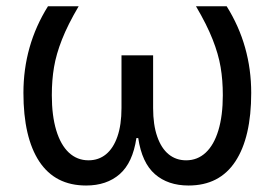

<svg xmlns="http://www.w3.org/2000/svg" viewBox="-20 -565 851 595"><path d="M402.7 -137.1Q391.3 -60.7 351 -25.4Q310.7 9.9 246.8 9.9Q150.9 9.9 101.7 -64.6Q52.6 -139.2 52.6 -277Q52.6 -424 128.6 -545.5H223.7Q190 -488.3 172.1 -442.6Q154.1 -397 147.4 -356.9Q140.6 -316.8 140.6 -269.9Q140.6 -206.7 154.3 -161.2Q168 -115.8 193.5 -92Q219.1 -68.2 254.3 -68.2Q285.5 -68.2 308.4 -86.8Q331.3 -105.5 343.9 -141.9Q356.5 -178.3 356.5 -230.1V-393.5H454.5V-230.1Q454.5 -178.3 467.2 -141.9Q479.8 -105.5 502.7 -86.8Q525.6 -68.2 556.8 -68.2Q592 -68.2 617.5 -92Q643.1 -115.8 656.8 -161.2Q670.5 -206.7 670.5 -269.9Q670.5 -316.8 663.7 -356.9Q657 -397 639 -442.6Q621.1 -488.3 587.4 -545.5H682.5Q758.5 -424 758.5 -277Q758.5 -139.2 709.3 -64.6Q660.2 9.9 564.3 9.9Q500.4 9.9 460 -25.4Q419.7 -60.7 408.4 -137.1Z"/></svg>

Font: Riot Sans
Style: Regular
Weight: 400
Designer: Rasmus Andersson
Foundry: rsms
Version: Version 4.001